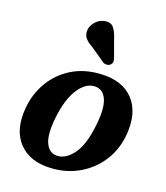

<svg xmlns="http://www.w3.org/2000/svg" viewBox="-110 -803 776 900"><g transform="rotate(15 278.0 -353.0)"><path d="M336 -474Q440 -471 490.8 -407Q541.5 -343 524 -234.5Q511 -157 467.2 -100.8Q423.5 -44.5 358.8 -14.8Q294 15 218 12Q116.5 8.5 65.8 -55.2Q15 -119 33.5 -227.5Q46 -300 86.5 -356.8Q127 -413.5 190.5 -445.2Q254 -477 336 -474ZM231 -51.5Q273.5 -47 314 -91.5Q354.5 -136 375 -240Q391.5 -323.5 377.2 -365.2Q363 -407 325 -411Q279 -415.5 239.2 -365.5Q199.5 -315.5 180.5 -219.5Q164.5 -137 179.2 -96Q194 -55 231 -51.5ZM350 -651.5 374 -561.5Q376 -552.5 375 -544.2Q374 -536 365.5 -529.5Q358.5 -524 349 -524Q339.5 -524 332 -528L262 -586Q238 -601.5 227 -617.5Q216 -633.5 218.5 -655.5Q221 -676.5 239 -695.5Q257 -714.5 283.5 -718.5Q314.5 -723 328.8 -704Q343 -685 350 -651.5Z"/></g></svg>

Font: Fraunces 9pt Soft SemiBold
Style: Italic
Weight: 600
Italic angle: -16°
Version: Version 1.000;[b76b70a41]